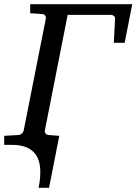

<svg xmlns="http://www.w3.org/2000/svg" viewBox="-45 -691 651 916"><path d="M549.8 -486.8H498L503.9 -604Q504.4 -610.4 497.8 -615.2Q491.2 -620.1 484.9 -620.1H277.8L168.9 -67.9Q168 -62 171.6 -55.2Q175.3 -48.3 186 -46.9L237.8 -43L189 205.1H139.2Q160.2 98.6 127.4 49.3Q94.7 0 12.2 0H-24.9V-43L43 -46.9Q53.7 -47.9 60.3 -54.9Q66.9 -62 67.9 -67.9L173.8 -603Q175.3 -608.9 171.4 -615.7Q167.5 -622.6 157.2 -624L99.1 -627.9V-670.9H585.9Z"/></svg>

Font: Charis SIL CyrE
Style: Italic
Weight: 400
Italic angle: -11°
Foundry: SIL International
Version: Version 5.000